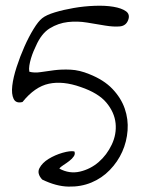

<svg xmlns="http://www.w3.org/2000/svg" viewBox="-20 -657 509 687"><path d="M130.9 -14.6Q111.3 -36.1 121.1 -55.2Q130.9 -74.2 153.8 -88.4Q176.8 -102.5 204.1 -110.4Q231.4 -118.2 246.1 -115.2Q250 -106.4 244.1 -97.7Q238.3 -88.9 228 -81.1Q217.8 -73.2 207 -66.4Q196.3 -59.6 192.4 -53.7Q228.5 -34.2 266.1 -43Q303.7 -51.8 333 -77.1Q362.3 -102.5 379.9 -139.6Q397.5 -176.8 393.6 -215.8Q389.6 -254.9 360.8 -289.6Q332 -324.2 268.6 -345.7Q205.1 -368.2 154.8 -357.4Q104.5 -346.7 60.5 -292Q37.1 -286.1 28.8 -303.2Q20.5 -320.3 23.9 -350.1Q27.3 -379.9 39.6 -417.5Q51.8 -455.1 67.4 -490.2Q83 -525.4 100.1 -553.2Q117.2 -581.1 130.9 -591.8Q145.5 -603.5 176.3 -612.8Q207 -622.1 243.7 -628.4Q280.3 -634.8 318.4 -636.2Q356.4 -637.7 385.7 -632.8Q415 -627.9 430.7 -616.7Q446.3 -605.5 438.5 -585Q430.7 -564.5 408.7 -562.5Q386.7 -560.5 356.9 -565.4Q327.1 -570.3 292 -576.2Q256.8 -582 222.7 -578.1Q188.5 -574.2 158.2 -555.7Q127.9 -537.1 108.4 -492.2Q104.5 -484.4 99.6 -472.7Q94.7 -460.9 90.8 -447.8Q86.9 -434.6 85 -422.4Q83 -410.2 85 -400.4Q102.5 -395.5 125 -398.9Q147.5 -402.3 174.3 -405.8Q201.2 -409.2 232.9 -407.7Q264.6 -406.2 299.8 -391.6Q351.6 -371.1 382.3 -338.9Q413.1 -306.6 426.3 -268.6Q439.5 -230.5 436.5 -190.4Q433.6 -150.4 417.5 -114.3Q401.4 -78.1 373 -48.8Q344.7 -19.5 307.1 -3.9Q269.5 11.7 225.1 10.7Q180.7 9.8 130.9 -14.6Z"/></svg>

Font: Give You Glory
Style: Regular
Weight: 400
Designer: Kimberly Geswein
Foundry: Kimberly Geswein
Version: Version 1.002